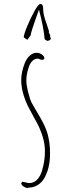

<svg xmlns="http://www.w3.org/2000/svg" viewBox="-20 -940 362 972"><path d="M237.3 -745.1Q237.3 -747.1 233.4 -755.9L234.4 -761.2L227.1 -775.9L228 -782.2Q223.6 -796.4 216.3 -818.4Q207 -843.3 202.6 -861.8Q198.2 -880.4 198.2 -898.9Q198.2 -919.9 184.1 -919.9Q174.8 -919.9 155 -884.8Q135.3 -849.6 117.9 -807.6Q100.6 -765.6 100.1 -751L118.2 -738.3L135.3 -761.2Q136.2 -771.5 144 -795.4Q150.9 -816.9 161.9 -848.1Q172.9 -879.4 177.2 -891.1Q200.7 -804.2 206.1 -741.2L219.2 -732.9Q237.3 -735.8 237.3 -745.1ZM119.6 12.2 124.5 9.8Q148.9 9.8 168.5 -2Q187 -12.7 199 -30Q210.9 -47.4 219.7 -72.3Q233.4 -111.8 233.4 -162.1Q233.4 -192.9 230 -216.8Q226.1 -243.2 221.2 -261.2Q216.3 -279.3 206.5 -300.8Q197.3 -320.8 188 -337.4Q178.7 -354 165 -377L157.2 -390.1L139.6 -420.9L132.3 -439L127.4 -456.5Q122.1 -472.2 121.6 -476.6L118.2 -493.2Q113.3 -512.7 113.3 -532.2Q113.3 -563 125.5 -599.6Q131.8 -619.1 143.6 -631.1Q155.3 -643.1 170.4 -643.1Q174.8 -643.1 181.2 -640.1Q188 -637.2 191.4 -637.2Q204.6 -637.2 204.6 -645Q204.6 -655.3 191.7 -664.1Q178.7 -672.9 166.5 -672.9Q147 -672.9 130.9 -658.4Q114.7 -644 105.5 -620.6Q96.7 -598.6 92 -576.4Q87.4 -554.2 87.4 -536.1Q87.4 -496.1 100.1 -456.5Q108.9 -427.7 120.6 -404.3Q132.3 -380.9 153.3 -342.8L165 -321.8Q184.1 -287.1 195.8 -249Q207.5 -210.9 207.5 -173.8Q207.5 -126 192.9 -76.2Q184.6 -47.9 167.7 -30.5Q150.9 -13.2 128.4 -13.2Q121.6 -13.2 109.9 -16.6Q100.1 -19 92.3 -20L87.4 -12.2Q88.9 -2.9 98.4 3.7Q107.9 10.3 119.6 12.2ZM199.2 -640.1H198.2V-641.1Q199.2 -641.1 199.2 -640.1Z"/></svg>

Font: Amatica SC
Style: Regular
Weight: 400
Designer: Vernon Adams, Ben Nathan
Foundry: newtypography
Version: Version 2.001